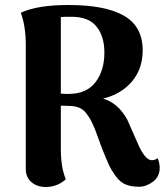

<svg xmlns="http://www.w3.org/2000/svg" viewBox="-20 -732 670 767"><path d="M610 -100Q618 -80 618 -62Q618 -26 591 -6Q564 14 536 14Q504 14 482 5Q460 -4 442.5 -28Q425 -52 415.5 -72.5Q406 -93 388 -138L360 -214Q350 -238 343.5 -250.5Q337 -263 325 -279Q313 -295 295.5 -302Q278 -309 254 -309L223 -310V-138Q223 -62 243 -16Q209 15 163 15Q128 15 105.5 -4.5Q83 -24 83 -56V-551Q83 -628 63 -681Q128 -712 254 -712Q401 -712 475.5 -669Q550 -626 550 -531Q550 -458 508 -407.5Q466 -357 392 -338Q451 -321 488 -255L529 -162Q558 -93 586 -92Q599 -92 610 -100ZM223 -358Q247 -356 261 -357Q328 -359 362.5 -405Q397 -451 397 -522Q397 -587 365.5 -626Q334 -665 266 -665Q235 -665 223 -664Z"/></svg>

Font: Arima Koshi Bold
Style: Regular
Weight: 700
Designer: Joana Correia and Natanael Gama
Foundry: NDISCOVER
Version: Version 1.019;PS 001.019;hotconv 1.0.88;makeotf.lib2.5.64775